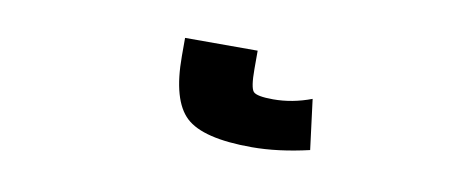

<svg xmlns="http://www.w3.org/2000/svg" viewBox="-35 -61 1069 435"><g transform="rotate(10 500.0 156.0)"><path d="M530.3 88.9Q530.3 131.8 538.1 140.6Q545.9 149.4 584 149.4Q627.9 149.4 671.9 132.8L686.5 248Q615.2 264.6 554.7 264.6Q442.4 264.6 402.8 227.5Q363.3 190.4 363.3 88.9V46.9H530.3Z"/></g></svg>

Font: Gen Shin Gothic Monospace Heavy
Style: Bold
Weight: 800
Designer: [Source Han Sans]
Ryoko NISHIZUKA  (kana & ideographs); Paul D. Hunt (Latin, Greek & Cyrillic); Wenlong ZHANG  (bopomofo
Version: Version 1.002.20150607